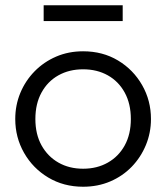

<svg xmlns="http://www.w3.org/2000/svg" viewBox="-20 -695 632 730"><path d="M296 15Q222 15 163.5 -20Q105 -55 71.5 -113.8Q38 -172.5 38 -242.5Q38 -295 57.2 -341.5Q76.5 -388 111.5 -423.8Q146.5 -459.5 193.5 -479.8Q240.5 -500 296 -500Q370.5 -500 428.8 -465Q487 -430 520.5 -371.2Q554 -312.5 554 -242.5Q554 -190.5 534.8 -143.8Q515.5 -97 481 -61.2Q446.5 -25.5 399.2 -5.2Q352 15 296 15ZM296 -53.5Q349 -53.5 390 -76.8Q431 -100 454.2 -142.2Q477.5 -184.5 477.5 -242.5Q477.5 -300.5 454.2 -343Q431 -385.5 390 -408.5Q349 -431.5 296 -431.5Q243 -431.5 202 -408.5Q161 -385.5 137.8 -343Q114.5 -300.5 114.5 -242.5Q114.5 -184.5 138 -142.2Q161.5 -100 202.2 -76.8Q243 -53.5 296 -53.5ZM146 -615V-675H446.5V-615Z"/></svg>

Font: Geologica Cursive ExtraLight
Style: Regular
Weight: 250
Designer: Sindre Bremnes, Frode Helland
Foundry: Monokrom Skriftforlag AS
Version: Version 1.010;gftools[0.9.28]